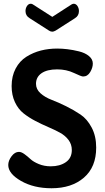

<svg xmlns="http://www.w3.org/2000/svg" viewBox="-20 -995 562 1024"><path d="M156 -971 259 -905 361 -971Q368 -975 373 -975Q385 -975 393 -963Q401 -951 401 -936Q401 -911 380 -898L277 -832Q266 -826 259 -826Q250 -826 241 -832L138 -898Q116 -911 116 -936Q116 -951 124 -963Q132 -975 144 -975Q151 -975 156 -971ZM251 -108Q299 -108 331 -130Q363 -152 363 -195Q363 -225 345.5 -248.5Q328 -272 299.5 -287.5Q271 -303 237 -317.5Q203 -332 168.5 -350Q134 -368 105.5 -390.5Q77 -413 59.5 -450.5Q42 -488 42 -536Q42 -589 63.5 -629.5Q85 -670 121 -692.5Q157 -715 198 -725.5Q239 -736 285 -736Q311 -736 340 -732.5Q369 -729 401.5 -721Q434 -713 454.5 -696Q475 -679 475 -656Q475 -634 461 -610.5Q447 -587 423 -587Q414 -587 374 -606Q334 -625 285 -625Q231 -625 201.5 -604.5Q172 -584 172 -548Q172 -519 196 -497.5Q220 -476 255.5 -462.5Q291 -449 332.5 -428.5Q374 -408 409.5 -384Q445 -360 469 -314.5Q493 -269 493 -208Q493 -104 427.5 -47.5Q362 9 255 9Q160 9 92 -30Q24 -69 24 -115Q24 -138 41.5 -161.5Q59 -185 81 -185Q94 -185 110.5 -173Q127 -161 142.5 -146.5Q158 -132 187 -120Q216 -108 251 -108Z"/></svg>

Font: Dosis
Style: Bold
Weight: 700
Designer: Edgar Tolentino, Pablo Impallari, Igino Marini
Foundry: Edgar Tolentino, Pablo Impallari, Igino Marini
Version: Version 1.007